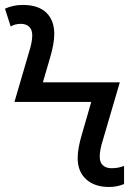

<svg xmlns="http://www.w3.org/2000/svg" viewBox="-25 -744 540 774"><path d="M342.8 -333H33.2L90.8 -529.8Q105 -573.7 105 -601.1Q105 -625 92.3 -636.5Q79.6 -647.9 59.1 -647.9Q35.6 -647.9 18.1 -637.2L-4.9 -709Q27.8 -724.1 66.9 -724.1Q129.4 -724.1 161.6 -693.1Q193.8 -662.1 193.8 -606.9Q193.8 -567.4 175.8 -507.8L147.9 -412.1H458L391.1 -184.1Q377 -140.1 377 -112.8Q377 -88.9 389.9 -77.4Q402.8 -65.9 424.8 -65.9Q452.6 -65.9 475.1 -75.2V-2Q445.8 9.8 415 9.8Q356.4 9.8 322.3 -21.2Q288.1 -52.2 288.1 -106.9Q288.1 -146.5 306.2 -206.1Z"/></svg>

Font: Noto Sans Southeast Asian
Style: Regular
Weight: 400
Designer: Monotype Design Team
Foundry: Monotype Imaging Inc.
Version: Version 1.06 uh; ttfautohint (v1.4.1)